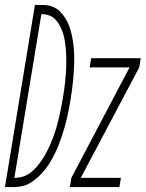

<svg xmlns="http://www.w3.org/2000/svg" viewBox="-57 -755 588 775"><path d="M-37 0 84 -735H116Q135 -735 152.5 -729Q170 -723 183 -710.5Q196 -698 205.5 -683.5Q215 -669 221.5 -652Q228 -635 232 -617Q236 -599 238.5 -580.5Q241 -562 242 -543.5Q243 -525 242.5 -506Q242 -487 241 -468Q240 -449 238 -430Q236 -411 233.5 -392Q231 -373 228 -354Q225 -336 221.5 -317.5Q218 -299 214 -281Q210 -263 205 -245.5Q200 -228 194 -210Q188 -192 181.5 -174.5Q175 -157 166.5 -139.5Q158 -122 148.5 -105.5Q139 -89 127 -73.5Q115 -58 101 -44.5Q87 -31 70.5 -20Q54 -9 36 -4.5Q18 0 0 0ZM1 -37Q17 -37 33.5 -41.5Q50 -46 64 -56.5Q78 -67 89.5 -80Q101 -93 111 -107.5Q121 -122 129 -137Q137 -152 144 -167.5Q151 -183 157 -199Q163 -215 168 -231Q173 -247 177 -263Q181 -279 184.5 -295Q188 -311 191 -327.5Q194 -344 197 -360Q200 -376 202 -393Q204 -410 206 -426.5Q208 -443 209 -460Q210 -477 210.5 -493.5Q211 -510 210.5 -526.5Q210 -543 208.5 -559Q207 -575 204.5 -591Q202 -607 197 -622Q192 -637 185 -650.5Q178 -664 167.5 -675.5Q157 -687 142 -692.5Q127 -698 110 -698ZM225 0 231 -37 466 -483H305L311 -520H511L505 -483L269 -37H431L425 0Z"/></svg>

Font: Iosevka SS04 Extralight
Style: Italic
Weight: 200
Italic angle: -9°
Monospace: yes
Designer: Belleve Invis
Foundry: Belleve Invis
Version: Version 19.0.0; ttfautohint (v1.8.4)